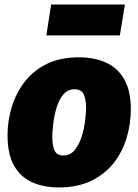

<svg xmlns="http://www.w3.org/2000/svg" viewBox="-20 -806 605 841"><path d="M326 -555Q393 -555 444 -532Q495 -509 524 -459Q553 -409 553 -327Q553 -263 534.5 -201.5Q516 -140 477.5 -91.5Q439 -43 379.5 -14Q320 15 238 15Q171 15 120 -8Q69 -31 41 -81.5Q13 -132 13 -214Q13 -277 31.5 -337.5Q50 -398 88 -447.5Q126 -497 185 -526Q244 -555 326 -555ZM307 -415Q276 -415 256.5 -391Q237 -367 227 -332Q217 -297 213 -262Q209 -227 209 -205Q209 -169 219 -147Q229 -125 257 -125Q288 -125 307.5 -149Q327 -173 338 -208.5Q349 -244 353 -279Q357 -314 357 -336Q357 -371 346.5 -393Q336 -415 307 -415ZM527 -786 505 -651H183L204 -786Z"/></svg>

Font: Bitter Thin Black
Style: Italic
Weight: 900
Italic angle: -9°
Version: Version 3.020